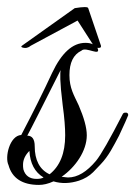

<svg xmlns="http://www.w3.org/2000/svg" viewBox="-31 -518 382 542"><path d="M143 -19C182 -46 214 -92 214 -136C214 -158 206 -186 191 -221C178 -249 165 -269 165 -306C165 -341 176 -364 199 -375C211 -388 256 -356 244 -383C252 -382 255 -384 254 -389L218 -495C217 -499 205 -499 180 -495L31 -389C28 -387 29 -385 32 -384C41 -381 49 -383 56 -389L188 -460L231 -393C225 -396 218 -397 210 -397C174 -397 143 -369 116 -312C92 -260 63 -202 29 -137C-4 -135 -18 -74 -7 -52C3 -15 32 4 79 4C91 4 105 1 120 -6C143 1 167 0 192 -8C207 -13 221 -21 232 -32L253 -54C276 -78 289 -105 305 -135C320 -167 328 -185 331 -193C331 -198 328 -201 322 -200C319 -200 316 -198 315 -195C279 -125 254 -81 240 -64C214 -33 188 -17 161 -17C158 -17 152 -18 143 -19ZM109 -26C81 -39 67 -66 67 -105C67 -125 60 -135 46 -135C58 -157 89 -219 140 -320C139 -311 137 -293 146 -221C151 -185 153 -157 153 -136C153 -85 138 -49 109 -26ZM34 -53C34 -67 40 -80 52 -92C54 -57 67 -32 92 -17C87 -14 80 -13 72 -13C53 -13 40 -22 35 -40C34 -45 34 -49 34 -53Z"/></svg>

Font: VL Great Vibes
Style: Regular
Weight: 400
Designer: Robert E. Leuschke
Foundry: Robert E. Leuschke
Version: Version 1.001